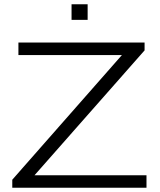

<svg xmlns="http://www.w3.org/2000/svg" viewBox="-20 -887 757 907"><path d="M38 0V-38L556 -627H67V-686H663V-649L143 -59H672V0ZM318 -793V-867H394V-793Z"/></svg>

Font: Archivo SemiExpanded ExtraLight
Style: Regular
Weight: 250
Width: 6
Designer: Hector Gatti
Foundry: Omnibus-Type
Version: Version 2.001